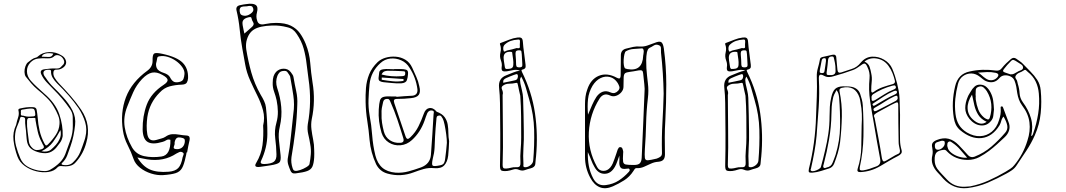

<svg xmlns="http://www.w3.org/2000/svg" viewBox="-20 -845 5680 1023"><path d="M66 -180Q70 -200 76.5 -219Q83 -238 78 -258Q77 -265 87 -267Q104 -271 120.5 -273Q137 -275 155 -274Q172 -274 175 -261Q179 -239 181 -217Q183 -183 191 -148.5Q199 -114 217 -80Q222 -70 226.5 -70Q231 -70 237 -77Q260 -100 277.5 -126.5Q295 -153 297 -184Q299 -207 290 -229.5Q281 -252 268 -274Q253 -301 229.5 -324Q206 -347 180 -368Q161 -384 146 -401.5Q131 -419 117 -437Q111 -446 110.5 -461.5Q110 -477 115.5 -492Q121 -507 129 -513Q139 -521 149.5 -528.5Q160 -536 174 -539Q177 -540 179.5 -542Q182 -544 183 -545Q206 -566 242 -567.5Q278 -569 309 -549Q322 -542 328.5 -528.5Q335 -515 331 -504Q327 -491 312 -482Q297 -473 282 -474Q268 -475 265 -463Q262 -446 271 -431Q280 -416 293 -402Q326 -368 356.5 -333Q387 -298 412 -261Q441 -218 447 -174Q453 -130 440 -86Q425 -27 385 18Q372 34 353 38.5Q334 43 310 40Q295 38 287 46Q270 66 239 71Q208 76 173.5 67.5Q139 59 111.5 39Q84 19 73 -11Q57 -55 52 -97.5Q47 -140 66 -180ZM264 -559Q242 -564 224 -560Q206 -556 202 -543Q220 -543 238.5 -541.5Q257 -540 264 -559ZM314 -120Q310 -98 300 -85Q290 -72 281 -60Q266 -41 245 -33Q224 -25 192 -32Q166 -38 149 -50Q132 -62 126 -83Q123 -94 122 -105.5Q121 -117 120 -128Q119 -148 116 -168.5Q113 -189 114 -209Q114 -220 103 -221Q99 -222 94.5 -222.5Q90 -223 88 -218Q82 -196 73 -176Q64 -156 61 -133Q57 -100 65.5 -67.5Q74 -35 88 -2Q100 26 124.5 41Q149 56 182 63Q199 66 216.5 66.5Q234 67 248 59Q276 43 297 22.5Q318 2 328 -24Q342 -62 355.5 -100Q369 -138 368 -179Q368 -201 367.5 -222.5Q367 -244 353 -264Q314 -321 264 -370Q245 -389 227.5 -408Q210 -427 200 -449Q189 -473 218 -476Q232 -478 247.5 -479.5Q263 -481 278 -480Q295 -479 303 -486.5Q311 -494 318 -502Q324 -511 321.5 -520.5Q319 -530 312 -538Q302 -549 288.5 -551Q275 -553 266 -543Q254 -533 233 -534Q207 -536 183 -533Q159 -530 142 -512Q123 -492 123.5 -465Q124 -438 144 -415Q160 -397 178 -380.5Q196 -364 215 -347Q276 -295 296 -236Q316 -177 314 -120ZM430 -97Q432 -102 433 -106.5Q434 -111 435 -115Q445 -155 434 -193Q423 -231 399 -268Q375 -303 345.5 -336.5Q316 -370 284 -401Q270 -415 260.5 -431Q251 -447 252 -466Q252 -468 251 -470Q250 -472 245 -473Q223 -475 215 -466.5Q207 -458 216 -441Q218 -438 220 -435.5Q222 -433 224 -430Q242 -402 267 -378Q292 -354 315 -328Q347 -294 366 -257Q385 -220 380 -178Q377 -149 371 -120.5Q365 -92 355 -64Q347 -41 338.5 -18Q330 5 311 23Q302 32 318 34Q352 39 371 18Q396 -6 408 -36Q420 -66 430 -97ZM110 -227Q123 -223 134.5 -223.5Q146 -224 158 -225Q168 -226 168 -234Q167 -259 160 -264Q153 -269 124 -265Q120 -264 115.5 -263.5Q111 -263 106 -262Q90 -261 91 -253.5Q92 -246 91 -238Q91 -229 98 -229Q105 -229 110 -227ZM163 -217Q159 -217 154.5 -216.5Q150 -216 145 -216Q132 -218 128 -213.5Q124 -209 124 -199Q123 -172 127 -144.5Q131 -117 134 -90Q137 -70 154 -55Q164 -46 175.5 -45.5Q187 -45 202 -50Q214 -55 214 -61.5Q214 -68 207 -77Q205 -81 204 -84Q188 -113 181 -144Q174 -175 169 -206Q169 -209 169 -212.5Q169 -216 163 -217ZM201 -39Q234 -33 252 -48Q266 -60 278 -73.5Q290 -87 297 -103Q308 -124 302 -152Q284 -118 262.5 -88.5Q241 -59 201 -39Z M974 -33Q973 -27 972 -20.5Q971 -14 969 -8Q961 31 950 50.5Q939 70 916 77.5Q893 85 849 88Q818 90 785 79.5Q752 69 726.5 49Q701 29 692 3Q679 -35 660 -72Q641 -109 635 -149Q620 -245 651 -326.5Q682 -408 766 -469Q793 -489 793 -521Q792 -553 801 -559.5Q810 -566 846 -558Q924 -541 954 -510Q984 -479 982 -428Q981 -414 975 -404.5Q969 -395 949 -394Q915 -393 884.5 -385Q854 -377 831 -352Q776 -297 765 -221Q762 -199 761.5 -175.5Q761 -152 765 -129Q773 -87 815 -100Q827 -104 839.5 -107Q852 -110 861 -116Q879 -129 897.5 -130Q916 -131 935.5 -127.5Q955 -124 974 -123Q987 -122 989.5 -114.5Q992 -107 990 -98Q986 -82 983 -66Q980 -50 977 -33ZM814 -516Q808 -500 815 -483Q822 -466 854 -456Q864 -453 873 -447Q882 -441 886 -433Q894 -417 904.5 -410.5Q915 -404 934 -408Q953 -412 957.5 -424.5Q962 -437 963 -451Q964 -469 951 -487.5Q938 -506 917.5 -520.5Q897 -535 873.5 -542Q850 -549 830 -545Q820 -544 818 -537Q816 -530 814 -516ZM888 -100Q875 -104 866 -98Q857 -92 846 -89Q793 -73 767 -88.5Q741 -104 740 -155Q739 -226 762 -287.5Q785 -349 852 -393Q875 -408 873 -420Q871 -432 845 -446Q815 -463 790 -458Q765 -453 737 -424Q707 -392 690 -354Q673 -316 658 -277Q636 -222 644.5 -167.5Q653 -113 684 -59Q706 -22 748.5 -13Q791 -4 840 -11Q890 -18 888 -100ZM910 -83Q912 -79 909 -72Q906 -65 905.5 -59Q905 -53 915 -51Q933 -48 946.5 -56.5Q960 -65 964 -84Q966 -95 964 -101.5Q962 -108 948 -111Q928 -116 920 -108Q912 -100 910 -83ZM712 -6Q740 41 778.5 58Q817 75 879 70Q914 67 930 50Q946 33 953 -7Q955 -14 958 -21.5Q961 -29 951 -34Q943 -38 935 -34.5Q927 -31 920 -27Q852 18 764 4Q745 1 712 -6Z M1382 -176Q1392 -217 1381.5 -256.5Q1371 -296 1351 -336Q1331 -376 1313 -416Q1294 -458 1286.5 -501Q1279 -544 1271 -587Q1262 -638 1257 -689Q1252 -740 1240 -790Q1235 -814 1262 -818Q1269 -820 1276.5 -821Q1284 -822 1291 -823Q1328 -829 1342.5 -818.5Q1357 -808 1349 -778Q1343 -756 1350 -736Q1357 -708 1393 -717Q1422 -723 1451 -723Q1500 -723 1530 -708Q1560 -693 1578 -668Q1596 -643 1609 -611Q1629 -561 1633 -509.5Q1637 -458 1645 -407Q1662 -307 1641 -210Q1636 -183 1639.5 -155.5Q1643 -128 1648.5 -101Q1654 -74 1654 -47Q1655 -27 1654 -6Q1652 26 1644.5 42.5Q1637 59 1616.5 66.5Q1596 74 1554 79Q1542 80 1536.5 76Q1531 72 1528 65Q1521 49 1516 33Q1511 17 1513 1Q1524 -58 1530 -118.5Q1536 -179 1543 -240Q1550 -288 1543 -335.5Q1536 -383 1527 -431Q1527 -438 1522 -445Q1517 -453 1511 -461Q1505 -469 1490 -467Q1476 -466 1469 -458.5Q1462 -451 1458 -441Q1446 -410 1457 -376Q1474 -326 1478.5 -275Q1483 -224 1471 -171Q1462 -134 1466.5 -95Q1471 -56 1475 -18Q1478 11 1468.5 20.5Q1459 30 1421 36Q1408 38 1394 40Q1380 42 1366 44Q1329 49 1345 23Q1372 -22 1378.5 -71.5Q1385 -121 1382 -176ZM1304 -813Q1297 -811 1286.5 -811Q1276 -811 1267.5 -808.5Q1259 -806 1257 -794Q1256 -785 1259.5 -774Q1263 -763 1282 -761Q1298 -760 1314 -771Q1330 -782 1330 -793Q1330 -801 1325.5 -808Q1321 -815 1304 -813ZM1282 -666Q1294 -677 1304.5 -685.5Q1315 -694 1324 -703Q1336 -715 1329 -726Q1322 -737 1320 -748Q1319 -754 1313 -754Q1307 -754 1301 -752Q1270 -744 1272 -720Q1273 -717 1272.5 -714.5Q1272 -712 1273 -710Q1275 -700 1277 -689.5Q1279 -679 1282 -666ZM1433 -404Q1433 -425 1437.5 -438.5Q1442 -452 1451 -462Q1468 -479 1491.5 -479Q1515 -479 1529 -461Q1534 -454 1538.5 -447.5Q1543 -441 1544 -433Q1550 -397 1558 -360.5Q1566 -324 1564 -288Q1562 -218 1553.5 -148Q1545 -78 1533 -8Q1529 21 1539 51Q1541 55 1542.5 59Q1544 63 1551 65Q1561 67 1579 61Q1597 55 1612.5 45.5Q1628 36 1629 29Q1634 3 1636 -23Q1638 -49 1633 -76Q1629 -102 1622.5 -129Q1616 -156 1620 -184Q1631 -243 1632 -303Q1633 -363 1624 -423Q1618 -464 1613.5 -505Q1609 -546 1598 -586Q1587 -626 1561 -664Q1552 -678 1540 -687Q1528 -696 1510 -700Q1491 -705 1470.5 -707.5Q1450 -710 1429 -709Q1364 -707 1333.5 -688Q1303 -669 1293 -625Q1289 -605 1292 -582Q1302 -520 1319 -459Q1336 -398 1369 -340Q1379 -324 1387 -307Q1395 -290 1397 -273Q1405 -201 1404.5 -129.5Q1404 -58 1371 12Q1363 29 1387 29Q1425 28 1439.5 16.5Q1454 5 1453 -23Q1452 -65 1446.5 -107.5Q1441 -150 1453 -192Q1461 -221 1460.5 -250.5Q1460 -280 1454 -310Q1449 -333 1440.5 -356.5Q1432 -380 1433 -404Z M2373 -93Q2372 -72 2371 -53.5Q2370 -35 2368 -16Q2364 18 2347 36Q2330 54 2295 51Q2264 48 2237.5 55.5Q2211 63 2185 73Q2151 86 2116 88Q2081 90 2045 80Q2004 69 1984 30Q1955 -33 1949 -100Q1945 -150 1937 -200Q1929 -250 1928 -301Q1927 -339 1930 -376.5Q1933 -414 1947 -449Q1961 -484 1992 -514Q2009 -530 2034.5 -537.5Q2060 -545 2088 -543Q2116 -541 2139.5 -527Q2163 -513 2176 -485Q2187 -460 2198 -436Q2209 -412 2214 -386Q2222 -355 2211.5 -340Q2201 -325 2169 -322Q2151 -320 2133 -319Q2115 -318 2096 -318Q2083 -318 2080 -312.5Q2077 -307 2081 -295Q2096 -251 2111 -206.5Q2126 -162 2141 -118Q2146 -105 2152 -105Q2158 -105 2167 -114Q2194 -140 2210 -172.5Q2226 -205 2238 -239Q2247 -265 2266.5 -269Q2286 -273 2304 -253Q2305 -252 2305 -251.5Q2305 -251 2306 -250Q2336 -239 2349 -221Q2362 -203 2365.5 -181Q2369 -159 2369 -136.5Q2369 -114 2373 -93ZM2092 -331V-329Q2113 -331 2134.5 -332.5Q2156 -334 2177 -335Q2207 -338 2204 -370Q2200 -401 2189.5 -429.5Q2179 -458 2162 -484Q2146 -511 2118 -523.5Q2090 -536 2060 -533Q2030 -530 2007 -509Q1956 -463 1949 -396Q1945 -356 1943.5 -314.5Q1942 -273 1949 -232Q1959 -179 1963 -124.5Q1967 -70 1980 -17Q1991 26 2017 48.5Q2043 71 2088 75Q2124 77 2157 68Q2190 59 2223 47Q2272 29 2276 -20Q2280 -73 2283.5 -127Q2287 -181 2290 -234Q2291 -240 2291.5 -247Q2292 -254 2283 -256Q2276 -258 2268.5 -254.5Q2261 -251 2257 -243Q2253 -233 2249 -222.5Q2245 -212 2242 -202Q2220 -140 2175 -99Q2148 -74 2114 -71Q2080 -68 2052 -85.5Q2024 -103 2013 -137Q2004 -167 2000 -198.5Q1996 -230 1998 -262Q2000 -295 2004.5 -310Q2009 -325 2024.5 -329Q2040 -333 2073 -331ZM2080 -477H2118Q2132 -477 2144 -473.5Q2156 -470 2154 -450Q2153 -433 2148 -418Q2143 -403 2118 -401Q2094 -400 2070.5 -402.5Q2047 -405 2024 -407Q2013 -408 2004.5 -412.5Q1996 -417 1997 -430Q1999 -444 2000.5 -459Q2002 -474 2023 -476Q2037 -478 2051.5 -477Q2066 -476 2080 -476ZM2013 -448Q2040 -441 2066.5 -439Q2093 -437 2119 -439Q2126 -439 2132.5 -441Q2139 -443 2139 -453Q2140 -464 2133 -465Q2126 -466 2119 -466Q2101 -467 2083 -467.5Q2065 -468 2046 -468Q2037 -468 2028 -464.5Q2019 -461 2013 -448ZM2130 -414V-424Q2101 -426 2072 -428Q2043 -430 2014 -432V-420Q2043 -415 2072 -412Q2101 -409 2130 -414ZM2013 -239Q2012 -214 2015.5 -191Q2019 -168 2025 -145Q2033 -114 2057 -98Q2081 -82 2112 -84Q2136 -85 2129 -108Q2114 -158 2097.5 -207Q2081 -256 2060 -303Q2057 -311 2053 -315Q2049 -319 2040 -318Q2024 -317 2021 -300Q2017 -285 2014.5 -269.5Q2012 -254 2013 -239ZM2361 -84Q2361 -102 2357.5 -129Q2354 -156 2349 -180Q2344 -204 2339 -213Q2335 -220 2331 -225.5Q2327 -231 2318 -229Q2309 -228 2307 -221.5Q2305 -215 2305 -207Q2303 -185 2301 -162Q2299 -139 2298 -116Q2297 -87 2295.5 -58Q2294 -29 2286 0Q2279 31 2285 37Q2291 43 2324 36Q2341 33 2346 23Q2351 13 2352 0Q2355 -20 2357 -41Q2359 -62 2361 -84Z M2751 -469Q2732 -475 2714.5 -471.5Q2697 -468 2680 -465Q2665 -463 2658 -467Q2651 -471 2653 -488Q2656 -504 2649 -523Q2641 -544 2646.5 -566Q2652 -588 2644 -609Q2642 -615 2650 -617Q2672 -625 2693 -633.5Q2714 -642 2737 -645Q2751 -647 2758 -642.5Q2765 -638 2766 -621Q2768 -593 2772 -565.5Q2776 -538 2779 -510Q2781 -499 2780.5 -488.5Q2780 -478 2763 -474Q2758 -473 2758.5 -470Q2759 -467 2761 -462Q2814 -355 2830.5 -241.5Q2847 -128 2836 -10Q2836 -5 2835 -2Q2834 14 2832 30Q2830 46 2807 52Q2791 56 2776 61.5Q2761 67 2743 59Q2729 53 2713 58.5Q2697 64 2682 66Q2657 68 2650 62.5Q2643 57 2644 32Q2646 -50 2645.5 -132.5Q2645 -215 2644 -297Q2644 -317 2642.5 -338Q2641 -359 2639 -379Q2634 -428 2678 -444Q2696 -451 2714 -458.5Q2732 -466 2751 -469ZM2733 -589Q2751 -585 2750 -595.5Q2749 -606 2750 -615Q2751 -622 2750 -629Q2749 -636 2738 -634Q2719 -633 2701.5 -627Q2684 -621 2670 -608Q2663 -602 2661.5 -591.5Q2660 -581 2664 -573Q2666 -568 2673 -572Q2680 -576 2686 -577Q2697 -579 2708.5 -582Q2720 -585 2733 -589ZM2760 -556Q2759 -564 2758 -571Q2757 -578 2743 -577Q2730 -576 2728 -569Q2726 -562 2727 -553Q2728 -540 2729 -526.5Q2730 -513 2730 -499Q2731 -490 2735.5 -488Q2740 -486 2747 -486Q2755 -486 2759.5 -489Q2764 -492 2763 -502Q2762 -516 2761.5 -529.5Q2761 -543 2760 -556ZM2665 -519Q2668 -496 2670 -487Q2672 -478 2678 -477.5Q2684 -477 2698 -479Q2715 -482 2715 -500Q2716 -514 2714 -528.5Q2712 -543 2710 -557Q2710 -561 2709 -565Q2708 -569 2701 -569Q2658 -571 2664 -528Q2664 -525 2664.5 -522.5Q2665 -520 2665 -519ZM2661 -404Q2678 -408 2693 -410.5Q2708 -413 2723 -417Q2734 -419 2737.5 -428Q2741 -437 2739 -444Q2737 -452 2729.5 -449.5Q2722 -447 2716 -445Q2706 -441 2696.5 -437.5Q2687 -434 2677 -429Q2670 -426 2665 -421Q2660 -416 2661 -404ZM2757 -437Q2750 -426 2751 -417Q2752 -408 2753 -399Q2757 -380 2761.5 -361.5Q2766 -343 2767 -324Q2769 -279 2769.5 -234.5Q2770 -190 2771 -145Q2772 -101 2769 -57.5Q2766 -14 2769 30Q2769 34 2768.5 39Q2768 44 2776 46Q2791 47 2805.5 36Q2820 25 2821 10Q2828 -71 2826 -152.5Q2824 -234 2800 -314Q2791 -345 2782.5 -375.5Q2774 -406 2757 -437ZM2752 -335Q2748 -350 2745.5 -363.5Q2743 -377 2740 -390Q2739 -395 2737.5 -400Q2736 -405 2728 -403Q2711 -399 2692 -399Q2673 -399 2659 -388Q2649 -381 2655 -367.5Q2661 -354 2659 -343Q2658 -342 2658 -340Q2658 -246 2659.5 -152.5Q2661 -59 2658 34Q2658 45 2661.5 49.5Q2665 54 2678 53Q2691 52 2703.5 48.5Q2716 45 2729 46Q2746 47 2750 39.5Q2754 32 2753 20Q2751 -13 2754 -46.5Q2757 -80 2757 -113Q2757 -169 2756.5 -224.5Q2756 -280 2752 -335Z M3245 148Q3206 165 3175.5 152.5Q3145 140 3125 102Q3097 50 3097 -9V-290Q3097 -310 3099.5 -329.5Q3102 -349 3109 -368Q3127 -423 3170.5 -441Q3214 -459 3266 -431Q3280 -424 3283.5 -429Q3287 -434 3287 -444Q3287 -470 3287.5 -496Q3288 -522 3288 -548Q3287 -579 3316 -586Q3335 -591 3353.5 -595Q3372 -599 3391 -597Q3411 -596 3429.5 -602.5Q3448 -609 3467 -616Q3493 -627 3503 -620.5Q3513 -614 3517 -587Q3530 -491 3530 -395Q3530 -299 3525 -203Q3522 -158 3522 -113Q3522 -68 3523 -23Q3523 -4 3515 5.5Q3507 15 3487 17Q3467 18 3448 27Q3429 36 3410.5 44Q3392 52 3370 51Q3365 51 3361.5 56Q3358 61 3355 66Q3335 97 3306 115.5Q3277 134 3245 148ZM3516 -346Q3515 -401 3511.5 -455.5Q3508 -510 3502 -564Q3501 -575 3501.5 -588Q3502 -601 3488 -605Q3475 -610 3463.5 -602.5Q3452 -595 3441 -590Q3434 -586 3431.5 -580Q3429 -574 3427 -567Q3423 -546 3423 -524.5Q3423 -503 3424 -482Q3427 -442 3432 -402Q3437 -362 3432 -322Q3424 -254 3422.5 -186.5Q3421 -119 3416 -51Q3414 -17 3416 -3.5Q3418 10 3432 9Q3446 8 3479 0Q3493 -5 3500.5 -11.5Q3508 -18 3507 -34Q3505 -112 3509.5 -190Q3514 -268 3516 -346ZM3407 -549Q3408 -551 3408.5 -557.5Q3409 -564 3410 -571Q3410 -577 3407.5 -582.5Q3405 -588 3398 -587Q3377 -585 3356 -584Q3335 -583 3315 -572Q3310 -569 3307 -556Q3304 -543 3303 -527Q3302 -511 3304 -498Q3306 -485 3310 -481Q3312 -480 3315.5 -479Q3319 -478 3322 -477Q3404 -462 3407 -549ZM3414 -352Q3416 -369 3413 -396Q3410 -423 3407 -452Q3406 -465 3401 -468.5Q3396 -472 3383 -470Q3352 -464 3335 -462Q3318 -460 3311 -455Q3304 -450 3303 -434Q3302 -418 3302 -383Q3302 -367 3290.5 -353.5Q3279 -340 3262.5 -334.5Q3246 -329 3231 -336Q3212 -345 3198 -340Q3184 -335 3174 -319Q3123 -238 3117.5 -141.5Q3112 -45 3161 44Q3172 65 3194 65.5Q3216 66 3232 47Q3240 37 3245 25.5Q3250 14 3254 2Q3258 -10 3262.5 -22.5Q3267 -35 3271 -48Q3273 -53 3276.5 -57.5Q3280 -62 3287 -61Q3293 -60 3295.5 -55Q3298 -50 3299 -45Q3302 -37 3300 -26Q3298 4 3300 16.5Q3302 29 3314.5 31.5Q3327 34 3358 34Q3381 34 3389.5 24.5Q3398 15 3399 -4Q3403 -87 3406.5 -172Q3410 -257 3414 -352ZM3113 -234Q3125 -263 3135 -286Q3145 -309 3158 -329Q3172 -349 3191 -356Q3210 -363 3232 -353Q3246 -347 3256 -350Q3266 -353 3274 -362Q3283 -373 3280 -383Q3277 -393 3271 -403Q3255 -428 3230 -434.5Q3205 -441 3180 -429Q3155 -417 3137 -388Q3117 -354 3113 -316.5Q3109 -279 3113 -234ZM3112 -35Q3111 5 3117.5 39.5Q3124 74 3141 106Q3164 148 3209 141Q3247 136 3276.5 117Q3306 98 3331 70Q3333 68 3334.5 64.5Q3336 61 3335 59Q3333 53 3328 53Q3323 53 3318 54Q3294 58 3286 47Q3278 36 3280 14Q3281 9 3280.5 2.5Q3280 -4 3280 -16Q3273 3 3268 17.5Q3263 32 3256 44Q3235 81 3201 81Q3167 81 3147 44Q3137 27 3130 8Q3123 -11 3112 -35Z M3951 -469Q3932 -475 3914.5 -471.5Q3897 -468 3880 -465Q3865 -463 3858 -467Q3851 -471 3853 -488Q3856 -504 3849 -523Q3841 -544 3846.5 -566Q3852 -588 3844 -609Q3842 -615 3850 -617Q3872 -625 3893 -633.5Q3914 -642 3937 -645Q3951 -647 3958 -642.5Q3965 -638 3966 -621Q3968 -593 3972 -565.5Q3976 -538 3979 -510Q3981 -499 3980.5 -488.5Q3980 -478 3963 -474Q3958 -473 3958.5 -470Q3959 -467 3961 -462Q4014 -355 4030.5 -241.5Q4047 -128 4036 -10Q4036 -5 4035 -2Q4034 14 4032 30Q4030 46 4007 52Q3991 56 3976 61.5Q3961 67 3943 59Q3929 53 3913 58.5Q3897 64 3882 66Q3857 68 3850 62.5Q3843 57 3844 32Q3846 -50 3845.5 -132.5Q3845 -215 3844 -297Q3844 -317 3842.5 -338Q3841 -359 3839 -379Q3834 -428 3878 -444Q3896 -451 3914 -458.5Q3932 -466 3951 -469ZM3933 -589Q3951 -585 3950 -595.5Q3949 -606 3950 -615Q3951 -622 3950 -629Q3949 -636 3938 -634Q3919 -633 3901.5 -627Q3884 -621 3870 -608Q3863 -602 3861.5 -591.5Q3860 -581 3864 -573Q3866 -568 3873 -572Q3880 -576 3886 -577Q3897 -579 3908.5 -582Q3920 -585 3933 -589ZM3960 -556Q3959 -564 3958 -571Q3957 -578 3943 -577Q3930 -576 3928 -569Q3926 -562 3927 -553Q3928 -540 3929 -526.5Q3930 -513 3930 -499Q3931 -490 3935.5 -488Q3940 -486 3947 -486Q3955 -486 3959.5 -489Q3964 -492 3963 -502Q3962 -516 3961.5 -529.5Q3961 -543 3960 -556ZM3865 -519Q3868 -496 3870 -487Q3872 -478 3878 -477.5Q3884 -477 3898 -479Q3915 -482 3915 -500Q3916 -514 3914 -528.5Q3912 -543 3910 -557Q3910 -561 3909 -565Q3908 -569 3901 -569Q3858 -571 3864 -528Q3864 -525 3864.5 -522.5Q3865 -520 3865 -519ZM3861 -404Q3878 -408 3893 -410.5Q3908 -413 3923 -417Q3934 -419 3937.5 -428Q3941 -437 3939 -444Q3937 -452 3929.5 -449.5Q3922 -447 3916 -445Q3906 -441 3896.5 -437.5Q3887 -434 3877 -429Q3870 -426 3865 -421Q3860 -416 3861 -404ZM3957 -437Q3950 -426 3951 -417Q3952 -408 3953 -399Q3957 -380 3961.5 -361.5Q3966 -343 3967 -324Q3969 -279 3969.5 -234.5Q3970 -190 3971 -145Q3972 -101 3969 -57.5Q3966 -14 3969 30Q3969 34 3968.5 39Q3968 44 3976 46Q3991 47 4005.5 36Q4020 25 4021 10Q4028 -71 4026 -152.5Q4024 -234 4000 -314Q3991 -345 3982.5 -375.5Q3974 -406 3957 -437ZM3952 -335Q3948 -350 3945.5 -363.5Q3943 -377 3940 -390Q3939 -395 3937.5 -400Q3936 -405 3928 -403Q3911 -399 3892 -399Q3873 -399 3859 -388Q3849 -381 3855 -367.5Q3861 -354 3859 -343Q3858 -342 3858 -340Q3858 -246 3859.5 -152.5Q3861 -59 3858 34Q3858 45 3861.5 49.5Q3865 54 3878 53Q3891 52 3903.5 48.5Q3916 45 3929 46Q3946 47 3950 39.5Q3954 32 3953 20Q3951 -13 3954 -46.5Q3957 -80 3957 -113Q3957 -169 3956.5 -224.5Q3956 -280 3952 -335Z M4773 -319Q4775 -276 4775.5 -233.5Q4776 -191 4775 -147Q4775 -122 4775.5 -97Q4776 -72 4783 -48Q4787 -35 4782 -27.5Q4777 -20 4765 -14Q4741 -2 4717.5 12Q4694 26 4670 40Q4621 69 4565 72Q4543 73 4550 53Q4568 -3 4569 -61Q4570 -119 4571 -177Q4573 -207 4572 -237.5Q4571 -268 4565 -298Q4564 -304 4563 -310.5Q4562 -317 4560 -324Q4537 -394 4465 -377Q4450 -373 4453 -359Q4467 -291 4465.5 -223Q4464 -155 4456 -87Q4452 -57 4443.5 -28.5Q4435 0 4424 28Q4416 46 4399 52Q4377 59 4354.5 66Q4332 73 4309 75Q4294 76 4290.5 72Q4287 68 4290 54Q4307 -14 4316.5 -83.5Q4326 -153 4328 -224Q4330 -277 4332 -330Q4334 -383 4332 -436Q4331 -459 4338 -483Q4345 -507 4349 -530Q4350 -535 4353.5 -537.5Q4357 -540 4361 -541Q4375 -544 4388 -547Q4401 -550 4414 -553Q4436 -558 4436 -536Q4437 -520 4439 -504.5Q4441 -489 4442 -473Q4444 -453 4462 -459Q4490 -469 4518 -477.5Q4546 -486 4566 -511Q4591 -541 4625.5 -543Q4660 -545 4690.5 -527Q4721 -509 4734 -479Q4742 -460 4748.5 -440Q4755 -420 4760 -400Q4765 -380 4768.5 -360Q4772 -340 4773 -319ZM4431 -493Q4430 -502 4428.5 -510.5Q4427 -519 4425 -527Q4424 -534 4422 -539.5Q4420 -545 4410 -544Q4394 -543 4392 -526Q4391 -513 4389.5 -499Q4388 -485 4386 -471Q4382 -449 4387 -446.5Q4392 -444 4413 -445Q4432 -448 4432 -465Q4432 -472 4431.5 -479Q4431 -486 4431 -493ZM4381 -521Q4381 -527 4380 -531Q4379 -535 4374 -535Q4361 -536 4358 -523Q4356 -510 4353 -497Q4350 -484 4348 -471Q4347 -466 4347.5 -461.5Q4348 -457 4355 -456Q4372 -453 4373 -466Q4375 -481 4377.5 -495Q4380 -509 4381 -521ZM4586 -517Q4607 -507 4613 -489.5Q4619 -472 4622 -454Q4627 -432 4624.5 -409Q4622 -386 4622 -363Q4622 -346 4635 -355Q4658 -372 4684.5 -381Q4711 -390 4737 -397Q4751 -401 4748 -415Q4743 -436 4735 -456Q4727 -476 4714 -494Q4691 -526 4653 -533Q4615 -540 4586 -517ZM4471 -385Q4482 -384 4492.5 -384.5Q4503 -385 4513 -383Q4530 -381 4543.5 -371.5Q4557 -362 4563 -345Q4568 -330 4572 -315Q4576 -300 4577 -284Q4582 -201 4580.5 -118.5Q4579 -36 4561 46Q4559 58 4563 61Q4567 64 4578 63Q4596 60 4613.5 54.5Q4631 49 4648 42Q4675 33 4670 4Q4661 -43 4652.5 -91.5Q4644 -140 4636 -188Q4625 -248 4616 -307.5Q4607 -367 4613 -428Q4616 -459 4602 -487Q4595 -504 4588 -506Q4581 -508 4567 -497Q4557 -490 4546.5 -483Q4536 -476 4525 -472Q4500 -463 4474 -454.5Q4448 -446 4422 -439Q4410 -435 4397 -434.5Q4384 -434 4371 -441Q4355 -450 4348.5 -446Q4342 -442 4343 -424Q4347 -348 4342 -273Q4337 -198 4331 -123Q4327 -79 4319 -35Q4311 9 4301 53Q4300 56 4299 59Q4298 62 4302 65Q4308 69 4319.5 66Q4331 63 4342 56.5Q4353 50 4354 44Q4360 22 4365.5 0.5Q4371 -21 4376 -43Q4387 -88 4393.5 -133.5Q4400 -179 4400 -225Q4400 -251 4401.5 -276Q4403 -301 4409 -326Q4416 -358 4429.5 -371Q4443 -384 4471 -385ZM4624 -321Q4623 -308 4629 -307.5Q4635 -307 4643 -312Q4668 -327 4692 -342.5Q4716 -358 4742 -368Q4747 -370 4751 -373.5Q4755 -377 4753 -383Q4750 -391 4744 -390Q4738 -389 4733 -388Q4678 -373 4632 -343Q4621 -335 4624 -321ZM4437 -365Q4430 -353 4424.5 -341Q4419 -329 4417 -315Q4413 -296 4411.5 -277Q4410 -258 4410 -238Q4409 -170 4397.5 -103Q4386 -36 4369 29Q4368 33 4366.5 38Q4365 43 4368 48Q4373 52 4377.5 50Q4382 48 4386 47Q4409 43 4417 20Q4421 9 4425 -0.5Q4429 -10 4432 -20Q4455 -95 4456 -171.5Q4457 -248 4451 -324Q4450 -335 4447.5 -345Q4445 -355 4437 -365ZM4759 -356Q4758 -366 4741 -359Q4713 -347 4688 -330.5Q4663 -314 4637 -297Q4633 -295 4630 -292Q4627 -289 4631 -284Q4633 -280 4637 -281.5Q4641 -283 4644 -285Q4670 -300 4695.5 -315Q4721 -330 4749 -342Q4753 -344 4756.5 -347Q4760 -350 4759 -356ZM4763 -324Q4762 -335 4757.5 -335Q4753 -335 4746 -332Q4718 -319 4693 -302.5Q4668 -286 4641 -271Q4630 -265 4636 -256Q4639 -251 4643 -252.5Q4647 -254 4651 -255Q4677 -268 4702 -281Q4727 -294 4752 -307Q4764 -314 4763 -324ZM4640 -217Q4646 -186 4651 -159Q4656 -132 4661 -106Q4666 -80 4670.5 -53.5Q4675 -27 4679 -1Q4682 12 4687 14.5Q4692 17 4703 10Q4718 2 4733.5 -8Q4749 -18 4765 -25Q4773 -28 4774.5 -35Q4776 -42 4774 -49Q4772 -58 4770 -68Q4768 -78 4768 -88Q4767 -138 4766.5 -187.5Q4766 -237 4766 -286Q4766 -297 4762 -299Q4758 -301 4749 -296Q4727 -286 4705.5 -273.5Q4684 -261 4662 -250Q4649 -243 4641 -236.5Q4633 -230 4640 -217Z M5327 -224Q5318 -214 5315 -201.5Q5312 -189 5306 -178Q5268 -116 5210.5 -109.5Q5153 -103 5094 -153Q5079 -167 5072 -182.5Q5065 -198 5062 -217Q5055 -260 5057 -301.5Q5059 -343 5069 -385Q5084 -451 5146 -464Q5181 -472 5216 -473Q5251 -474 5286 -469Q5306 -466 5318 -482Q5329 -496 5341.5 -508Q5354 -520 5367 -531Q5381 -542 5395 -532Q5404 -525 5414 -518.5Q5424 -512 5432 -503Q5451 -483 5471 -463Q5491 -443 5506.5 -419.5Q5522 -396 5525 -364Q5531 -303 5525 -242.5Q5519 -182 5494 -125Q5475 -82 5448.5 -42Q5422 -2 5396 37Q5386 52 5371.5 62Q5357 72 5342 80Q5293 107 5242.5 128.5Q5192 150 5135 157Q5095 161 5063.5 148Q5032 135 5006 107Q4999 99 4991.5 90.5Q4984 82 4976 74Q4957 54 4949 31Q4941 8 4948 -19Q4950 -29 4949.5 -39Q4949 -49 4947 -59Q4943 -75 4949.5 -84Q4956 -93 4971 -99Q5006 -113 5034.5 -105.5Q5063 -98 5088 -72Q5101 -59 5113 -45.5Q5125 -32 5138 -18Q5152 -3 5172 -10Q5223 -30 5262.5 -64Q5302 -98 5336 -138Q5350 -154 5347 -174.5Q5344 -195 5327 -224ZM5363 -449Q5375 -448 5382.5 -452Q5390 -456 5397 -460Q5406 -466 5418.5 -470.5Q5431 -475 5431 -485Q5431 -496 5419 -503Q5407 -510 5397 -517Q5390 -522 5382 -525Q5374 -528 5366 -519Q5356 -509 5346.5 -498.5Q5337 -488 5329 -477Q5318 -464 5334 -459Q5342 -456 5350 -453.5Q5358 -451 5363 -449ZM5474 -120Q5480 -122 5482 -126Q5484 -130 5485 -134Q5503 -186 5511.5 -239Q5520 -292 5515 -347Q5512 -382 5498 -411Q5484 -440 5456 -462Q5452 -466 5447 -470.5Q5442 -475 5435 -470Q5425 -463 5412 -458Q5399 -453 5392 -442Q5387 -433 5393.5 -424.5Q5400 -416 5401 -407Q5401 -404 5403 -398Q5411 -374 5412.5 -348Q5414 -322 5430 -300Q5460 -260 5473 -215.5Q5486 -171 5474 -120ZM5191 -458Q5202 -452 5210.5 -444Q5219 -436 5229 -429Q5246 -416 5263.5 -417.5Q5281 -419 5293 -432Q5309 -451 5285 -457Q5262 -462 5238.5 -461Q5215 -460 5191 -458ZM5120 150Q5128 149 5135 149Q5142 149 5149 148Q5200 138 5247 117Q5294 96 5338 70Q5351 62 5363.5 54Q5376 46 5385 34Q5432 -23 5454 -95Q5471 -146 5465 -193Q5459 -240 5426 -283Q5415 -298 5409 -314.5Q5403 -331 5400 -349Q5398 -366 5395 -382Q5392 -398 5386 -414Q5380 -430 5364.5 -437.5Q5349 -445 5332.5 -443.5Q5316 -442 5305 -429Q5276 -395 5233 -413Q5224 -417 5217 -423Q5210 -429 5202 -435Q5180 -453 5155.5 -453.5Q5131 -454 5111 -439.5Q5091 -425 5084 -397Q5074 -358 5070 -318.5Q5066 -279 5071 -238Q5075 -204 5089.5 -180Q5104 -156 5132 -139Q5168 -118 5202.5 -119.5Q5237 -121 5264 -143Q5291 -165 5303 -205Q5308 -220 5310.5 -234.5Q5313 -249 5312 -264Q5312 -268 5311.5 -272.5Q5311 -277 5316 -278Q5321 -279 5323 -275.5Q5325 -272 5326 -268Q5333 -251 5339 -233.5Q5345 -216 5352 -199Q5363 -174 5357 -152Q5351 -130 5331 -112Q5312 -94 5292 -76Q5272 -58 5251 -42Q5226 -23 5198 -8Q5170 7 5136 7Q5104 7 5076 -4Q5048 -15 5025 -39Q5019 -47 5010 -47Q4981 -44 4970 -32.5Q4959 -21 4960 8Q4960 34 4974 54Q4986 70 4999.5 84Q5013 98 5026 112Q5046 133 5069 142Q5092 151 5120 150ZM5276 -261Q5274 -246 5272.5 -229Q5271 -212 5258 -198Q5236 -173 5203.5 -177Q5171 -181 5145 -212Q5123 -240 5123 -269Q5123 -298 5136 -328Q5139 -336 5143.5 -343Q5148 -350 5152 -357Q5160 -372 5172.5 -383.5Q5185 -395 5204 -394Q5224 -393 5237.5 -380Q5251 -367 5259 -350Q5269 -330 5272 -307.5Q5275 -285 5276 -261ZM5178 -336H5179Q5179 -331 5178.5 -325Q5178 -319 5179 -314Q5183 -286 5192.5 -261Q5202 -236 5224 -218Q5232 -212 5241 -209Q5250 -206 5254 -219Q5265 -255 5261.5 -290.5Q5258 -326 5238 -359Q5231 -370 5220.5 -379Q5210 -388 5195 -383Q5179 -378 5179 -364.5Q5179 -351 5178 -339ZM5237 -196Q5207 -210 5192.5 -233Q5178 -256 5171.5 -284Q5165 -312 5159 -341Q5134 -302 5135.5 -267.5Q5137 -233 5163 -209Q5204 -171 5237 -196ZM4961 -70Q4960 -48 4976 -47Q4990 -47 5002 -58Q5014 -69 5014 -83Q5014 -91 5011 -93Q5001 -97 4991.5 -93.5Q4982 -90 4972 -87Q4961 -83 4961 -70ZM5133 -5Q5114 -26 5096.5 -47Q5079 -68 5055 -84Q5051 -87 5046 -90Q5041 -93 5035 -90Q5029 -87 5028 -80.5Q5027 -74 5027 -68Q5028 -64 5029 -60Q5030 -56 5032 -51Q5039 -37 5056.5 -25.5Q5074 -14 5095 -8.5Q5116 -3 5133 -5Z"/></svg>

Font: Rock 3D
Style: Regular
Weight: 400
Version: Version 1.000